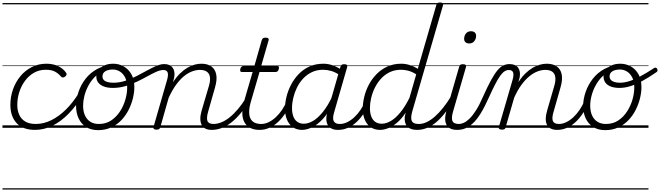

<svg xmlns="http://www.w3.org/2000/svg" viewBox="-20 -1035 5345 1555"><path d="M265 17Q165 17 114.5 -38Q64 -93 64 -185Q64 -251 85 -310.5Q106 -370 144.5 -417Q183 -464 237 -491.5Q291 -519 356 -519Q411 -519 452.5 -498.5Q494 -478 515 -446Q521 -438 519 -430.5Q517 -423 508 -415Q497 -407 488.5 -407.5Q480 -408 474 -415Q454 -439 426 -454.5Q398 -470 350 -470Q298 -470 255.5 -446Q213 -422 182.5 -380.5Q152 -339 136 -288.5Q120 -238 120 -184Q120 -141 135.5 -106Q151 -71 184 -51Q217 -31 270 -31Q281 -31 285.5 -23.5Q290 -16 289 -6.5Q288 3 281.5 10Q275 17 265 17ZM0 490H524V500H0ZM0 -20H524V0H0ZM0 -505H524V-500H0ZM0 -1010H524V-1000H0Z M263 17Q254 17 249.5 10Q245 3 245.5 -6.5Q246 -16 252 -23.5Q258 -31 270 -31Q335 -31 397.5 -62.5Q460 -94 517 -151Q574 -208 621 -286Q626 -294 635.5 -292Q645 -290 650.5 -282.5Q656 -275 650 -265Q598 -178 536 -114.5Q474 -51 405 -17Q336 17 263 17ZM524 490V500ZM524 -20V0ZM524 -505V-500ZM524 -1010V-1000Z M775 19Q718 19 678 -6Q638 -31 617 -75.5Q596 -120 596 -177Q596 -232 615.5 -290Q635 -348 673 -397Q711 -446 767.5 -476.5Q824 -507 898 -507Q908 -507 909.5 -499Q911 -491 907 -483.5Q903 -476 895 -476Q848 -476 810 -457Q772 -438 742.5 -406.5Q713 -375 693 -336Q673 -297 663 -256.5Q653 -216 653 -179Q653 -134 668 -100.5Q683 -67 711.5 -49Q740 -31 780 -31Q838 -31 880.5 -59.5Q923 -88 952 -133Q981 -178 995.5 -229Q1010 -280 1010 -325Q1010 -375 993.5 -407.5Q977 -440 950.5 -456Q924 -472 895 -472Q882 -472 876 -479Q870 -486 871 -495.5Q872 -505 878.5 -512Q885 -519 897 -519Q943 -519 982 -497Q1021 -475 1044.5 -433Q1068 -391 1068 -329Q1068 -287 1056.5 -239.5Q1045 -192 1022 -146Q999 -100 964 -63Q929 -26 881.5 -3.5Q834 19 775 19ZM524 490H1125V500H524ZM524 -20H1125V0H524ZM524 -505H1125V-500H524ZM524 -1010H1125V-1000H524Z M894 -323Q851 -323 821 -334.5Q791 -346 775.5 -366.5Q760 -387 760 -415Q760 -444 777 -467.5Q794 -491 825 -505Q856 -519 897 -519Q909 -519 915.5 -512Q922 -505 921 -495.5Q920 -486 913.5 -479Q907 -472 894 -472Q857 -472 833.5 -458Q810 -444 810 -416Q810 -400 819.5 -388.5Q829 -377 849 -371Q869 -365 897 -365Q946 -365 993 -380Q1040 -395 1084.5 -418Q1129 -441 1170 -463.5Q1211 -486 1246 -501Q1281 -516 1310 -516Q1322 -516 1327.5 -509Q1333 -502 1331.5 -492.5Q1330 -483 1323 -475.5Q1316 -468 1303 -468Q1278 -468 1245.5 -453.5Q1213 -439 1174.5 -417.5Q1136 -396 1091.5 -374.5Q1047 -353 997.5 -338Q948 -323 894 -323ZM1125 490H1163V500H1125ZM1125 -20H1163V0H1125ZM1125 -505H1163V-500H1125ZM1125 -1010H1163V-1000H1125Z M1695 17Q1665 17 1644.5 7Q1624 -3 1613.5 -23Q1603 -43 1602.5 -72Q1602 -101 1613 -139L1672 -339Q1684 -380 1680.5 -409Q1677 -438 1656.5 -453.5Q1636 -469 1598 -469Q1568 -469 1535 -456.5Q1502 -444 1469 -417Q1436 -390 1405 -347Q1374 -304 1346 -243L1278 -4Q1275 6 1268.5 10.5Q1262 15 1247 15Q1235 15 1227.5 10Q1220 5 1223 -6L1333 -387Q1345 -429 1337.5 -448.5Q1330 -468 1303 -468Q1293 -468 1288 -475.5Q1283 -483 1284 -492.5Q1285 -502 1292 -509Q1299 -516 1310 -516Q1334 -516 1351 -508.5Q1368 -501 1378.5 -486.5Q1389 -472 1392 -452.5Q1395 -433 1391 -408L1381 -369Q1409 -412 1438.5 -440.5Q1468 -469 1498 -486.5Q1528 -504 1556.5 -511.5Q1585 -519 1611 -519Q1660 -519 1691 -497.5Q1722 -476 1731 -433Q1740 -390 1721 -325L1666 -132Q1651 -80 1660 -55.5Q1669 -31 1710 -31Q1719 -31 1723 -23.5Q1727 -16 1725.5 -7Q1724 2 1716.5 9.5Q1709 17 1695 17ZM1162 490H1833V500H1162ZM1162 -20H1833V0H1162ZM1162 -505H1833V-500H1162ZM1162 -1010H1833V-1000H1162Z M1695 17Q1684 17 1679 9.5Q1674 2 1676 -7Q1678 -16 1686 -23.5Q1694 -31 1709 -31Q1739 -31 1772 -44Q1805 -57 1838.5 -83.5Q1872 -110 1906 -150Q1940 -190 1974 -244Q1982 -256 1991 -254.5Q2000 -253 2004.5 -244Q2009 -235 2003 -225Q1966 -162 1928 -116.5Q1890 -71 1851.5 -41.5Q1813 -12 1773.5 2.5Q1734 17 1695 17ZM1833 490V500ZM1833 -20V0ZM1833 -505V-500ZM1833 -1010V-1000Z M2082 17Q2038 17 2007 1Q1976 -15 1959.5 -45Q1943 -75 1942.5 -118Q1942 -161 1957 -215L2026 -452H1940Q1929 -452 1926.5 -458.5Q1924 -465 1926 -477Q1930 -489 1936 -494.5Q1942 -500 1952 -500H2040L2100 -710Q2104 -721 2110.5 -725.5Q2117 -730 2131 -730Q2147 -730 2153 -724Q2159 -718 2155 -707L2095 -500H2225Q2236 -500 2238.5 -494Q2241 -488 2238 -476Q2234 -463 2228 -457.5Q2222 -452 2212 -452H2082L2014 -219Q1999 -170 1998 -134.5Q1997 -99 2008 -76Q2019 -53 2041.5 -42Q2064 -31 2095 -31Q2105 -31 2109.5 -23.5Q2114 -16 2112.5 -7Q2111 2 2103.5 9.5Q2096 17 2082 17ZM1833 490H2221V500H1833ZM1833 -20H2221V0H1833ZM1833 -505H2221V-500H1833ZM1833 -1010H2221V-1000H1833Z M2082 17Q2071 17 2066 9.5Q2061 2 2063 -7Q2065 -16 2073 -23.5Q2081 -31 2096 -31Q2126 -31 2156 -45.5Q2186 -60 2213.5 -85.5Q2241 -111 2264 -145Q2287 -179 2303 -217Q2307 -228 2316 -228Q2325 -228 2332 -221.5Q2339 -215 2335 -204Q2317 -158 2291 -118Q2265 -78 2232.5 -47.5Q2200 -17 2162 0Q2124 17 2082 17ZM2220 490V500ZM2220 -20V0ZM2220 -505V-500ZM2220 -1010V-1000Z M2427 17Q2384 17 2353 -4Q2322 -25 2305 -64Q2288 -103 2288 -156Q2288 -200 2300 -250Q2312 -300 2336.5 -347.5Q2361 -395 2398 -434Q2435 -473 2485.5 -496Q2536 -519 2600 -519Q2638 -519 2677 -505Q2716 -491 2748 -467L2737 -423Q2696 -451 2662 -460.5Q2628 -470 2597 -470Q2546 -470 2505.5 -450.5Q2465 -431 2434.5 -398Q2404 -365 2384.5 -324.5Q2365 -284 2355 -241.5Q2345 -199 2345 -160Q2345 -121 2355.5 -92.5Q2366 -64 2387.5 -48.5Q2409 -33 2441 -33Q2477 -33 2516 -56Q2555 -79 2595 -128.5Q2635 -178 2671 -254L2684 -213Q2643 -124 2596.5 -73.5Q2550 -23 2506 -3Q2462 17 2427 17ZM2716 17Q2687 17 2666.5 7Q2646 -3 2635 -22Q2624 -41 2623 -68Q2622 -95 2632 -129L2737 -494Q2741 -506 2747.5 -510.5Q2754 -515 2767 -515Q2785 -515 2790 -508Q2795 -501 2791 -489L2686 -125Q2671 -75 2683.5 -53Q2696 -31 2731 -31Q2740 -31 2744 -23.5Q2748 -16 2746.5 -7Q2745 2 2737.5 9.5Q2730 17 2716 17ZM2221 490H2856V500H2221ZM2221 -20H2856V0H2221ZM2221 -505H2856V-500H2221ZM2221 -1010H2856V-1000H2221Z M2718 17Q2707 17 2702 9.5Q2697 2 2699 -7Q2701 -16 2709 -23.5Q2717 -31 2732 -31Q2762 -31 2792 -45.5Q2822 -60 2849.5 -85.5Q2877 -111 2900 -145Q2923 -179 2939 -217Q2943 -228 2952 -228Q2961 -228 2968 -221.5Q2975 -215 2971 -204Q2953 -158 2927 -118Q2901 -78 2868.5 -47.5Q2836 -17 2798 0Q2760 17 2718 17ZM2856 490V500ZM2856 -20V0ZM2856 -505V-500ZM2856 -1010V-1000Z M3058 17Q3015 17 2983.5 -4Q2952 -25 2935 -64Q2918 -103 2918 -156Q2918 -200 2930 -250.5Q2942 -301 2967 -348.5Q2992 -396 3029.5 -434.5Q3067 -473 3117 -496Q3167 -519 3231 -519Q3264 -519 3299 -508Q3334 -497 3364 -478L3514 -995Q3517 -1006 3523.5 -1010.5Q3530 -1015 3544 -1015Q3561 -1015 3566 -1008Q3571 -1001 3567 -989L3319 -133Q3304 -80 3315 -55.5Q3326 -31 3370 -31Q3379 -31 3383 -23.5Q3387 -16 3385.5 -7Q3384 2 3377 9.5Q3370 17 3356 17Q3330 17 3310.5 10Q3291 3 3278.5 -10.5Q3266 -24 3261 -43.5Q3256 -63 3258 -89L3266 -123Q3230 -69 3192.5 -38.5Q3155 -8 3120.5 4.5Q3086 17 3058 17ZM3072 -33Q3107 -33 3145 -55Q3183 -77 3221.5 -123.5Q3260 -170 3296 -242L3351 -433Q3316 -455 3286 -462.5Q3256 -470 3228 -470Q3177 -470 3136.5 -450.5Q3096 -431 3066 -398Q3036 -365 3016 -324.5Q2996 -284 2986 -241.5Q2976 -199 2976 -160Q2976 -122 2986.5 -93Q2997 -64 3018.5 -48.5Q3040 -33 3072 -33ZM2856 490H3497V500H2856ZM2856 -20H3497V0H2856ZM2856 -505H3497V-500H2856ZM2856 -1010H3497V-1000H2856Z M3359 17Q3348 17 3343 9.5Q3338 2 3340 -7Q3342 -16 3350 -23.5Q3358 -31 3373 -31Q3404 -31 3436.5 -46.5Q3469 -62 3502 -91Q3535 -120 3568.5 -162Q3602 -204 3634 -256Q3641 -267 3650 -266Q3659 -265 3664 -257Q3669 -249 3663 -238Q3628 -178 3592 -130.5Q3556 -83 3519 -50.5Q3482 -18 3441.5 -0.5Q3401 17 3359 17ZM3497 490V500ZM3497 -20V0ZM3497 -505V-500ZM3497 -1010V-1000Z M3683 17Q3651 17 3629.5 7Q3608 -3 3597 -23Q3586 -43 3585.5 -72Q3585 -101 3596 -139L3699 -495Q3702 -506 3708.5 -510.5Q3715 -515 3729 -515Q3745 -515 3751 -509Q3757 -503 3754 -492L3650 -134Q3634 -81 3644 -56Q3654 -31 3697 -31Q3707 -31 3711 -23.5Q3715 -16 3713.5 -7Q3712 2 3704.5 9.5Q3697 17 3683 17ZM3780 -683Q3762 -683 3750.5 -692.5Q3739 -702 3739 -721Q3739 -745 3753.5 -763.5Q3768 -782 3795 -782Q3813 -782 3824.5 -772.5Q3836 -763 3836 -744Q3836 -721 3821.5 -702Q3807 -683 3780 -683ZM3497 490H3822V500H3497ZM3497 -20H3822V0H3497ZM3497 -505H3822V-500H3497ZM3497 -1010H3822V-1000H3497Z M3684 17Q3675 17 3671 9.5Q3667 2 3669 -7Q3671 -16 3678.5 -23.5Q3686 -31 3698 -31Q3716 -31 3737.5 -41Q3759 -51 3783.5 -75Q3808 -99 3835.5 -142Q3863 -185 3891 -250Q3928 -333 3956.5 -385Q3985 -437 4009 -465.5Q4033 -494 4056.5 -505Q4080 -516 4107 -516Q4117 -516 4120 -509Q4123 -502 4121 -492.5Q4119 -483 4113.5 -475.5Q4108 -468 4100 -468Q4083 -468 4066 -457Q4049 -446 4031 -421Q4013 -396 3991 -353.5Q3969 -311 3940 -247Q3905 -168 3873 -116.5Q3841 -65 3809.5 -36Q3778 -7 3747.5 5Q3717 17 3684 17ZM3822 490H3922V500H3822ZM3822 -20H3922V0H3822ZM3822 -505H3922V-500H3822ZM3822 -1010H3922V-1000H3822Z M4492 17Q4463 17 4442 7Q4421 -3 4410.5 -23Q4400 -43 4400 -72Q4400 -101 4411 -139L4469 -339Q4481 -380 4477.5 -409Q4474 -438 4454 -453.5Q4434 -469 4396 -469Q4366 -469 4333 -456.5Q4300 -444 4267 -417Q4234 -390 4202.5 -347Q4171 -304 4144 -243L4075 -4Q4073 6 4066.5 10.5Q4060 15 4044 15Q4033 15 4025 10Q4017 5 4020 -6L4131 -387Q4143 -429 4135.5 -448.5Q4128 -468 4101 -468Q4090 -468 4085 -475.5Q4080 -483 4081.5 -492.5Q4083 -502 4089.5 -509Q4096 -516 4107 -516Q4131 -516 4148.5 -508.5Q4166 -501 4176.5 -486.5Q4187 -472 4190 -452.5Q4193 -433 4189 -408L4178 -369Q4206 -412 4235.5 -440.5Q4265 -469 4295 -486.5Q4325 -504 4354 -511.5Q4383 -519 4408 -519Q4457 -519 4488.5 -497.5Q4520 -476 4529 -433Q4538 -390 4519 -325L4464 -132Q4448 -80 4457.5 -55.5Q4467 -31 4507 -31Q4516 -31 4520 -23.5Q4524 -16 4522.5 -7Q4521 2 4513.5 9.5Q4506 17 4492 17ZM3922 490H4631V500H3922ZM3922 -20H4631V0H3922ZM3922 -505H4631V-500H3922ZM3922 -1010H4631V-1000H3922Z M4492 17Q4481 17 4476 9.5Q4471 2 4473 -7Q4475 -16 4483 -23.5Q4491 -31 4506 -31Q4536 -31 4566 -45.5Q4596 -60 4623.5 -85.5Q4651 -111 4674 -145Q4697 -179 4713 -217Q4717 -228 4726 -228Q4735 -228 4742 -221.5Q4749 -215 4745 -204Q4727 -158 4701 -118Q4675 -78 4642.5 -47.5Q4610 -17 4572 0Q4534 17 4492 17ZM4630 490V500ZM4630 -20V0ZM4630 -505V-500ZM4630 -1010V-1000Z M4882 19Q4825 19 4785 -6Q4745 -31 4724 -75.5Q4703 -120 4703 -177Q4703 -232 4723 -290Q4743 -348 4781 -397Q4819 -446 4875 -476.5Q4931 -507 5005 -507L5002 -476Q4944 -476 4899 -447.5Q4854 -419 4823 -374Q4792 -329 4776 -277.5Q4760 -226 4760 -179Q4760 -134 4775 -100.5Q4790 -67 4818.5 -49Q4847 -31 4887 -31Q4945 -31 4987.5 -59.5Q5030 -88 5059 -133Q5088 -178 5102.5 -229Q5117 -280 5117 -325Q5117 -375 5100.5 -407.5Q5084 -440 5057.5 -456Q5031 -472 5002 -472Q4964 -472 4940.5 -458Q4917 -444 4917 -416Q4917 -400 4927 -388.5Q4937 -377 4955.5 -371Q4974 -365 5001 -365Q5034 -365 5073 -376.5Q5112 -388 5162 -414.5Q5212 -441 5278 -484Q5286 -489 5292.5 -486.5Q5299 -484 5302.5 -477Q5306 -470 5305 -462.5Q5304 -455 5297 -451Q5231 -405 5178 -377Q5125 -349 5081.5 -336Q5038 -323 4997 -323Q4957 -323 4927.5 -334Q4898 -345 4883 -366Q4868 -387 4868 -415Q4868 -444 4885 -467.5Q4902 -491 4932.5 -505Q4963 -519 5004 -519Q5050 -519 5089 -497Q5128 -475 5151.5 -433Q5175 -391 5175 -329Q5175 -287 5163.5 -239.5Q5152 -192 5129 -146Q5106 -100 5071 -63Q5036 -26 4988.5 -3.5Q4941 19 4882 19ZM4631 490H5232V500H4631ZM4631 -20H5232V0H4631ZM4631 -505H5232V-500H4631ZM4631 -1010H5232V-1000H4631Z"/></svg>

Font: Playwrite TZ Guides
Style: Regular
Weight: 400
Designer: Veronika Burian, José Scaglione
Foundry: TypeTogether
Version: Version 1.003